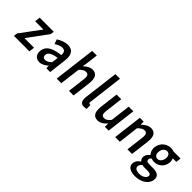

<svg xmlns="http://www.w3.org/2000/svg" viewBox="127 -1762 3034 3034"><g transform="rotate(45 1644.0 -244.5)"><path d="M55 0H401L412 -92H197L446 -430L454 -491H139L128 -400H313L63 -62Z M516 -132C505 -46 553 12 630 12C682 12 731 -17 775 -54H778L779 0H864L899 -291C916 -428 872 -503 761 -503C691 -503 625 -473 572 -439L600 -362C642 -388 686 -410 730 -410C789 -410 804 -366 799 -314C615 -292 529 -237 516 -132ZM618 -141C624 -190 668 -225 790 -242L776 -132C739 -98 709 -78 673 -78C636 -78 613 -97 618 -141Z M1010 0H1113L1156 -343C1198 -383 1225 -404 1264 -404C1313 -404 1330 -374 1320 -293L1284 0H1387L1425 -308C1440 -432 1407 -503 1313 -503C1253 -503 1205 -468 1163 -429L1178 -524L1200 -706H1097Z M1544 -126C1534 -41 1554 12 1628 12C1652 12 1671 8 1684 2L1682 -84C1674 -82 1669 -82 1665 -82C1654 -82 1644 -92 1647 -120L1719 -706H1616Z M1820 -183C1805 -59 1838 12 1932 12C1992 12 2040 -21 2085 -72H2088L2087 0H2172L2232 -491H2128L2087 -155C2048 -107 2020 -87 1981 -87C1933 -87 1916 -117 1926 -198L1962 -491H1858Z M2317 0H2421L2462 -343C2504 -383 2532 -404 2571 -404C2620 -404 2637 -374 2627 -293L2591 0H2694L2732 -308C2747 -432 2714 -503 2620 -503C2560 -503 2510 -468 2465 -425H2462L2463 -491H2377Z M2893 72C2896 49 2909 27 2935 7C2951 12 2970 14 2994 14H3054C3104 14 3132 25 3127 63C3122 105 3068 142 2997 142C2927 142 2888 116 2893 72ZM2804 89C2793 175 2867 217 2972 217C3116 217 3217 141 3229 44C3239 -41 3188 -77 3082 -77H3004C2950 -77 2934 -94 2937 -122C2940 -144 2949 -156 2964 -169C2983 -160 3004 -156 3023 -156C3117 -156 3198 -214 3211 -323C3215 -357 3208 -387 3196 -406H3277L3287 -491H3129C3112 -498 3090 -503 3066 -503C2973 -503 2884 -440 2870 -327C2863 -269 2884 -222 2911 -197V-193C2883 -173 2856 -140 2851 -102C2846 -62 2859 -36 2880 -20V-16C2836 12 2809 48 2804 89ZM3032 -228C2989 -228 2959 -264 2967 -327C2975 -389 3013 -424 3056 -424C3099 -424 3128 -388 3121 -327C3113 -264 3074 -228 3032 -228Z"/></g></svg>

Font: Falling Sky
Style: CondObl
Weight: 400
Designer: Paul D. Hunt
Foundry: Adobe Systems Incorporated
Version: Version 1.02